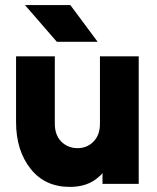

<svg xmlns="http://www.w3.org/2000/svg" viewBox="-20 -721 614 753"><path d="M43 -500V-242Q43 -186 57.5 -140Q72 -94 100 -59Q156 12 254 12Q325 12 368 -28Q372 -31 375.5 -34.5Q379 -38 382 -42V0H524V-500H372V-235Q372 -192 347 -166Q322 -140 284 -140Q246 -140 220 -166Q195 -192 195 -235V-500ZM203 -557H363L256 -701H78Z"/></svg>

Font: Unageo
Style: ExtraBold
Weight: 800
Designer: Richard Sepsi
Foundry: Richard Sepsi
Version: Version 2.000